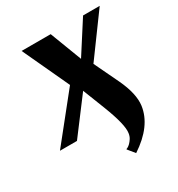

<svg xmlns="http://www.w3.org/2000/svg" viewBox="-165 -610 845 909"><g transform="rotate(-30 257.0 -155.0)"><path d="M284 152 286 150Q289 149 292 147.5Q295 146 299 143Q303 140 306.5 136.5Q310 133 314 128Q318 123 321.5 117.5Q325 112 327.5 105Q330 98 331 90Q338 47 292 -71L245 -191L101 0H8L205 -246L87 -500H246L312 -327L423 -500H514L351 -277L415 -143Q457 -54 449 8Q435 111 315 190Z"/></g></svg>

Font: Arsenal
Style: Bold Italic
Weight: 700
Italic angle: -9.10001°
Designer: Andrij Shevchenko
Foundry: Stairsfor
Version: Version 2.001;PS 002.001;hotconv 1.0.88;makeotf.lib2.5.64775